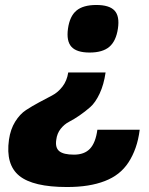

<svg xmlns="http://www.w3.org/2000/svg" viewBox="-20 -531 600 771"><path d="M404 -240Q397 -191 380 -155Q363 -119 342.5 -101Q322 -83 299.5 -67.5Q277 -52 257.5 -42Q238 -32 223.5 -13.5Q209 5 206 30Q201 62 218 76Q235 90 277 90Q319 90 341.5 66Q364 42 371 -10H541Q536 30 524.5 62.5Q513 95 496 121Q479 147 455.5 165.5Q432 184 401 196Q370 208 332.5 214Q295 220 249 220Q113 220 57.5 175Q2 130 16 30Q22 -12 41 -42.5Q60 -73 84.5 -89Q109 -105 137 -120Q165 -135 189 -147.5Q213 -160 231 -183.5Q249 -207 254 -240ZM253 -416Q260 -466 287 -488.5Q314 -511 367 -511Q419 -511 440 -488.5Q461 -466 453.5 -416Q446 -366 419 -343Q392 -320 340 -320Q288 -320 267 -343Q246 -366 253 -416Z"/></svg>

Font: Fivo Sans Modern Heavy
Style: Regular
Weight: 900
Designer: Alexander Slobzheninov
Foundry: Alexander Slobzheninov
Version: 1.0